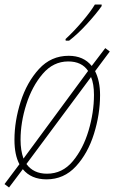

<svg xmlns="http://www.w3.org/2000/svg" viewBox="-22 -784 506 850"><path d="M18 46 79 -35Q116 10 184 10Q261 10 314 -47.5Q367 -105 394 -191.5Q421 -278 421 -363Q421 -425 399 -469L464 -556L444 -571L384 -492Q348 -537 282 -537Q204 -537 150.5 -478.5Q97 -420 69.5 -334Q42 -248 42 -165Q42 -98 64 -57L-2 31ZM82 -82Q69 -118 69 -165Q69 -242 94.5 -322Q120 -402 167 -457Q214 -512 280 -512Q340 -512 368 -470ZM186 -15Q126 -15 95 -58L381 -443Q394 -413 394 -364Q394 -286 370 -205.5Q346 -125 300 -70Q254 -15 186 -15ZM269 -604H284Q322 -633 363.5 -678.5Q405 -724 428 -757V-764H398Q379 -732 341.5 -688Q304 -644 268 -611Z"/></svg>

Font: Noto Sans UI SemiCondensed Thin
Style: Italic
Weight: 250
Width: 4
Italic angle: -12°
Designer: Monotype Design Team
Foundry: Monotype Imaging Inc.
Version: Version 1.901